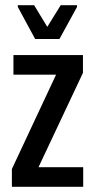

<svg xmlns="http://www.w3.org/2000/svg" viewBox="-20 -723 367 743"><path d="M26 0V-69L197 -434H32V-510H301V-441L129 -76H302V0ZM116 -572 49 -696V-703H112L163 -619L215 -703H278V-696L210 -572Z"/></svg>

Font: Saira ExtraCondensed SemiBold
Style: Regular
Weight: 600
Width: 2
Designer: Hector Gatti with collaboration of the Omnibus-Type team
Foundry: Omnibus-Type
Version: Version 1.101